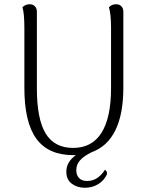

<svg xmlns="http://www.w3.org/2000/svg" viewBox="-20 -719 691 906"><path d="M340 84Q340 107 353 121Q366 135 391 135Q420 135 441.5 119Q463 103 475 82Q488 90 484 105Q470 134 442.5 150.5Q415 167 380 167Q345 167 319 148Q293 129 293 91Q293 45 338 13H325Q208 13 151.5 -64.5Q95 -142 95 -305V-587Q95 -655 86 -685Q100 -699 120 -699Q135 -699 144.5 -689.5Q154 -680 154 -664V-303Q154 -157 195.5 -89Q237 -21 325 -21Q414 -21 459 -92.5Q504 -164 504 -303V-587Q504 -652 494 -685Q508 -699 528 -699Q543 -699 552.5 -689.5Q562 -680 562 -664V-305Q562 -181 524.5 -104.5Q487 -28 413 -1Q376 17 358 37Q340 57 340 84Z"/></svg>

Font: Arima Madurai Light
Style: Regular
Weight: 300
Designer: Joana Correia and Natanael Gama
Foundry: NDISCOVER
Version: Version 1.020